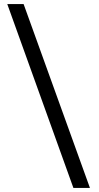

<svg xmlns="http://www.w3.org/2000/svg" viewBox="-20 -822 489 952"><path d="M344 110 16 -802H97L426 110Z"/></svg>

Font: Literata 12pt Medium
Style: Regular
Weight: 500
Designer: Latin by Veronika Burian and Jose Scaglione. Greek by Irene Vlachou. Cyrillic by Vera Evstafieva.
Foundry: TypeTogether
Version: Version 3.002